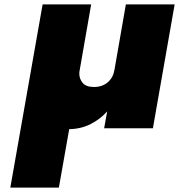

<svg xmlns="http://www.w3.org/2000/svg" viewBox="-20 -584 815 874"><path d="M775 -564 676 0H454L468 -77Q437 -42 393 -19.5Q349 3 295 4L248 270H27L174 -564H395L343 -266Q341 -257 341 -249Q341 -225 356.5 -206.5Q372 -188 408 -188Q445 -188 470 -209Q495 -230 501 -266L553 -564Z"/></svg>

Font: Fz Poppins Black
Style: Italic
Weight: 900
Italic angle: -10°
Designer: Ninad Kale (Devanagari), Jonny Pinhorn (Latin)
Foundry: Indian Type Foundry
Version: Vit hóa bi Vntype.Com & FontZin.Com